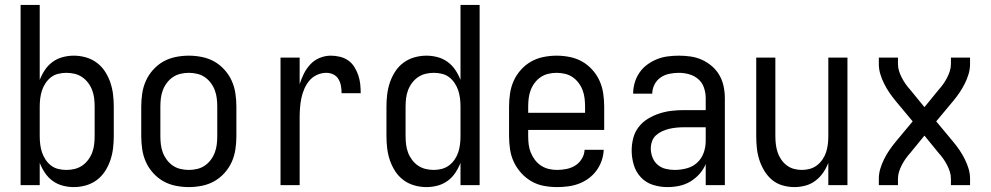

<svg xmlns="http://www.w3.org/2000/svg" viewBox="-20 -755 4040 783"><path d="M281 8Q258 8 235.5 2Q213 -4 194.5 -17.5Q176 -31 163 -50.5Q150 -70 142 -91V0H64V-735H142V-429Q150 -450 163 -469.5Q176 -489 194.5 -502.5Q213 -516 235.5 -522Q258 -528 281 -528Q306 -528 330.5 -521Q355 -514 375 -499Q395 -484 408.5 -463Q422 -442 430 -418.5Q438 -395 441 -370Q444 -345 444 -320V-200Q444 -175 441 -150Q438 -125 430 -101.5Q422 -78 408.5 -57Q395 -36 375 -21Q355 -6 330.5 1Q306 8 281 8ZM251 -62Q268 -62 284.5 -66Q301 -70 315 -79.5Q329 -89 339.5 -103Q350 -117 356 -133Q362 -149 364 -166Q366 -183 366 -200V-320Q366 -337 364 -354Q362 -371 356 -387Q350 -403 339.5 -417Q329 -431 315 -440.5Q301 -450 284.5 -454Q268 -458 251 -458Q234 -458 217.5 -454Q201 -450 188 -440Q175 -430 165.5 -415.5Q156 -401 151 -385.5Q146 -370 144 -353.5Q142 -337 142 -320V-200Q142 -183 144 -166.5Q146 -150 151 -134.5Q156 -119 165.5 -104.5Q175 -90 188 -80Q201 -70 217.5 -66Q234 -62 251 -62Z M750 8Q723 8 696 2.5Q669 -3 646 -16Q623 -29 604.5 -49.5Q586 -70 575 -94.5Q564 -119 560 -146Q556 -173 556 -200V-320Q556 -347 560 -374Q564 -401 575 -425.5Q586 -450 604.5 -470.5Q623 -491 646 -504Q669 -517 696 -522.5Q723 -528 750 -528Q777 -528 804 -522.5Q831 -517 854 -504Q877 -491 895.5 -470.5Q914 -450 925 -425.5Q936 -401 940 -374Q944 -347 944 -320V-200Q944 -173 940 -146Q936 -119 925 -94.5Q914 -70 895.5 -49.5Q877 -29 854 -16Q831 -3 804 2.5Q777 8 750 8ZM750 -62Q767 -62 784 -66Q801 -70 815 -79.5Q829 -89 839.5 -103Q850 -117 856 -133Q862 -149 864 -166Q866 -183 866 -200V-320Q866 -337 864 -354Q862 -371 856 -387Q850 -403 839.5 -417Q829 -431 815 -440.5Q801 -450 784 -454Q767 -458 750 -458Q733 -458 716 -454Q699 -450 685 -440.5Q671 -431 660.5 -417Q650 -403 644 -387Q638 -371 636 -354Q634 -337 634 -320V-200Q634 -183 636 -166Q638 -149 644 -133Q650 -117 660.5 -103Q671 -89 685 -79.5Q699 -70 716 -66Q733 -62 750 -62Z M1124 0V-520H1202V-412Q1209 -434 1219.5 -455Q1230 -476 1246 -493Q1262 -510 1284 -519Q1306 -528 1329 -528Q1348 -528 1366.5 -523.5Q1385 -519 1400 -508.5Q1415 -498 1425 -482Q1435 -466 1441 -448.5Q1447 -431 1449 -412.5Q1451 -394 1451 -375H1373Q1373 -390 1370.5 -404.5Q1368 -419 1360.5 -432Q1353 -445 1339.5 -451.5Q1326 -458 1311 -458Q1291 -458 1272.5 -449.5Q1254 -441 1241.5 -426Q1229 -411 1221 -392.5Q1213 -374 1209 -354.5Q1205 -335 1203.5 -315Q1202 -295 1202 -276V0Z M1719 8Q1694 8 1669.5 1Q1645 -6 1625 -21Q1605 -36 1591.5 -57Q1578 -78 1570 -101.5Q1562 -125 1559 -150Q1556 -175 1556 -200V-320Q1556 -345 1559 -370Q1562 -395 1570 -418.5Q1578 -442 1591.5 -463Q1605 -484 1625 -499Q1645 -514 1669.5 -521Q1694 -528 1719 -528Q1742 -528 1764.5 -522Q1787 -516 1805.5 -502.5Q1824 -489 1837 -469.5Q1850 -450 1858 -429V-735H1936V0H1858V-91Q1850 -70 1837 -50.5Q1824 -31 1805.5 -17.5Q1787 -4 1764.5 2Q1742 8 1719 8ZM1749 -62Q1766 -62 1782.5 -66.5Q1799 -71 1812 -81Q1825 -91 1834.5 -105Q1844 -119 1849 -134.5Q1854 -150 1856 -166.5Q1858 -183 1858 -200V-320Q1858 -337 1856 -353.5Q1854 -370 1849 -385.5Q1844 -401 1834.5 -415.5Q1825 -430 1812 -440Q1799 -450 1782.5 -454Q1766 -458 1749 -458Q1732 -458 1715.5 -454Q1699 -450 1685 -440.5Q1671 -431 1660.5 -417Q1650 -403 1644 -387Q1638 -371 1636 -354Q1634 -337 1634 -320V-200Q1634 -183 1636 -166Q1638 -149 1644 -133Q1650 -117 1660.5 -103Q1671 -89 1685 -79.5Q1699 -70 1715.5 -66Q1732 -62 1749 -62Z M2252 8Q2225 8 2198 3Q2171 -2 2147.5 -15.5Q2124 -29 2105.5 -49.5Q2087 -70 2075.5 -94.5Q2064 -119 2060 -146Q2056 -173 2056 -200V-320Q2056 -347 2060 -374Q2064 -401 2075 -425.5Q2086 -450 2104.5 -470.5Q2123 -491 2146 -504Q2169 -517 2196 -522.5Q2223 -528 2250 -528Q2277 -528 2304 -522.5Q2331 -517 2354 -504Q2377 -491 2395.5 -470.5Q2414 -450 2425 -425.5Q2436 -401 2440 -374Q2444 -347 2444 -320V-225H2134V-200Q2134 -183 2136 -166Q2138 -149 2144.5 -133Q2151 -117 2161.5 -103Q2172 -89 2186.5 -79.5Q2201 -70 2218 -66Q2235 -62 2252 -62Q2271 -62 2290.5 -66Q2310 -70 2326 -80Q2342 -90 2352.5 -107Q2363 -124 2364 -144H2442Q2441 -121 2433.5 -99.5Q2426 -78 2412.5 -59.5Q2399 -41 2380.5 -27.5Q2362 -14 2341 -6Q2320 2 2297 5Q2274 8 2252 8ZM2366 -295V-320Q2366 -337 2364 -354Q2362 -371 2356 -387Q2350 -403 2339.5 -417Q2329 -431 2315 -440.5Q2301 -450 2284 -454Q2267 -458 2250 -458Q2233 -458 2216 -454Q2199 -450 2185 -440.5Q2171 -431 2160.5 -417Q2150 -403 2144 -387Q2138 -371 2136 -354Q2134 -337 2134 -320V-295Z M2702 8Q2672 8 2643 -1Q2614 -10 2593.5 -32Q2573 -54 2564.5 -83Q2556 -112 2556 -141Q2556 -167 2562.5 -192Q2569 -217 2584.5 -237Q2600 -257 2622 -270.5Q2644 -284 2668.5 -292Q2693 -300 2718 -303Q2743 -306 2769 -306H2858V-355Q2858 -376 2851 -397Q2844 -418 2828 -432Q2812 -446 2791 -452Q2770 -458 2749 -458Q2729 -458 2709.5 -454Q2690 -450 2674 -439Q2658 -428 2649 -410Q2640 -392 2640 -373H2562Q2562 -396 2568.5 -418Q2575 -440 2588 -459Q2601 -478 2619.5 -491.5Q2638 -505 2659 -513.5Q2680 -522 2703 -525Q2726 -528 2749 -528Q2773 -528 2797 -524.5Q2821 -521 2843 -511Q2865 -501 2883.5 -485Q2902 -469 2914 -448Q2926 -427 2931 -403Q2936 -379 2936 -355V0H2858V-86Q2849 -64 2832.5 -45.5Q2816 -27 2795 -14.5Q2774 -2 2750 3Q2726 8 2702 8ZM2732 -62Q2756 -62 2780.5 -68.5Q2805 -75 2823 -91.5Q2841 -108 2849.5 -131.5Q2858 -155 2858 -180V-236H2769Q2754 -236 2738.5 -234.5Q2723 -233 2708.5 -229.5Q2694 -226 2680 -219.5Q2666 -213 2655 -203Q2644 -193 2639 -178.5Q2634 -164 2634 -149Q2634 -131 2641 -113Q2648 -95 2662 -83Q2676 -71 2694.5 -66.5Q2713 -62 2732 -62Z M3220 8Q3195 8 3171 1Q3147 -6 3128.5 -21.5Q3110 -37 3097 -58.5Q3084 -80 3076.5 -103.5Q3069 -127 3066.5 -151.5Q3064 -176 3064 -200V-520H3142V-200Q3142 -183 3144 -166.5Q3146 -150 3151 -134.5Q3156 -119 3165.5 -105Q3175 -91 3188 -81Q3201 -71 3217 -66.5Q3233 -62 3250 -62Q3267 -62 3283 -66.5Q3299 -71 3312 -81Q3325 -91 3334.5 -105Q3344 -119 3349 -134.5Q3354 -150 3356 -166.5Q3358 -183 3358 -200V-520H3436V0H3358V-91Q3350 -70 3337 -51Q3324 -32 3305.5 -18Q3287 -4 3264.5 2Q3242 8 3220 8Z M3564 0V-26Q3564 -47 3570 -67Q3576 -87 3585.5 -106Q3595 -125 3606.5 -142Q3618 -159 3632 -176L3702 -260L3632 -344Q3618 -361 3606.5 -378Q3595 -395 3585.5 -414Q3576 -433 3570 -453Q3564 -473 3564 -494V-520H3642V-494Q3642 -479 3646.5 -465Q3651 -451 3658 -437.5Q3665 -424 3673.5 -412Q3682 -400 3692 -389L3750 -318L3808 -389Q3818 -400 3826.5 -412Q3835 -424 3842 -437.5Q3849 -451 3853.5 -465Q3858 -479 3858 -494V-520H3936V-494Q3936 -473 3930 -453Q3924 -433 3914.5 -414Q3905 -395 3893.5 -378Q3882 -361 3868 -344L3798 -260L3868 -176Q3882 -159 3893.5 -142Q3905 -125 3914.5 -106Q3924 -87 3930 -67Q3936 -47 3936 -26V0H3858V-26Q3858 -41 3853.5 -55Q3849 -69 3842 -82.5Q3835 -96 3826.5 -108Q3818 -120 3808 -131L3750 -202L3692 -131Q3682 -120 3673.5 -108Q3665 -96 3658 -82.5Q3651 -69 3646.5 -55Q3642 -41 3642 -26V0Z"/></svg>

Font: Iosevka Curly
Style: Regular
Weight: 400
Monospace: yes
Designer: Belleve Invis
Foundry: Belleve Invis
Version: Version 22.1.2; ttfautohint (v1.8.4)